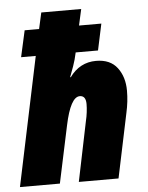

<svg xmlns="http://www.w3.org/2000/svg" viewBox="-57 -804 652 848"><g transform="rotate(-5 269.0 -380.0)"><path d="M174 0 228 -254Q254 -377 295 -377Q322 -377 322 -340Q322 -323 319.5 -303Q317 -283 313 -267L258 0H434L494 -286Q505 -335 505 -383Q505 -444 474 -485Q443 -526 380 -526Q308 -526 263 -464H260Q268 -485 277.5 -511.5Q287 -538 294 -571H393L418 -688H319L335 -760H158L142 -688H78L52 -571H117L-3 0Z"/></g></svg>

Font: Noto Sans Display SemiCondensed Black
Style: Italic
Weight: 900
Width: 4
Designer: Monotype Design team
Foundry: Monotype Imaging Inc.
Version: 1.000